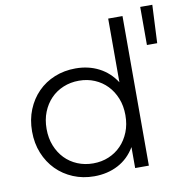

<svg xmlns="http://www.w3.org/2000/svg" viewBox="-85 -852 902 938"><g transform="rotate(-10 366.0 -383.0)"><path d="M579 -742V0H511V-104Q479 -50 426.5 -22.5Q374 5 308 5Q252 5 204 -15Q156 -35 121 -70.5Q86 -106 66 -155Q46 -204 46 -263Q46 -322 66 -371Q86 -420 121 -455.5Q156 -491 204 -510.5Q252 -530 308 -530Q372 -530 423.5 -503.5Q475 -477 508 -426V-742ZM509 -263Q509 -309 494 -346.5Q479 -384 453 -411Q427 -438 391.5 -453Q356 -468 314 -468Q272 -468 236 -453Q200 -438 174 -411Q148 -384 133 -346.5Q118 -309 118 -263Q118 -217 133 -179.5Q148 -142 174 -115Q200 -88 236 -73Q272 -58 314 -58Q356 -58 391.5 -73Q427 -88 453 -115Q479 -142 494 -179.5Q509 -217 509 -263ZM672 -771H732L723 -582H672Z"/></g></svg>

Font: CMG Sans
Style: Regular
Weight: 400
Designer: Julieta Ulanovsky
Foundry: Julieta Ulanovsky
Version: Version 7.200